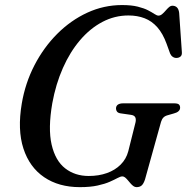

<svg xmlns="http://www.w3.org/2000/svg" viewBox="-20 -734 747 767"><path d="M467.5 -713.8Q505.3 -713.8 530.6 -707.4Q556 -701 571.8 -692.7Q587.6 -684.4 597.2 -678Q606.8 -671.6 613.1 -671.6Q620.5 -671.6 627.6 -677.5Q634.7 -683.4 641.4 -691.3Q648.1 -699.3 654.9 -705.2Q661.7 -711.1 668.8 -711.1Q680 -711.1 687 -704.2Q693.9 -697.4 695.7 -682.5L706.5 -525.8Q707.5 -513.9 701.4 -508.4Q695.2 -503 686.1 -502.6Q677.3 -502 670.2 -506.9Q663.1 -511.8 659.6 -520.1L645.6 -558.8Q630.6 -600.1 608.6 -625Q586.6 -649.9 557.8 -661Q529 -672.2 493.1 -672.2Q438 -672.2 389 -646.4Q340 -620.6 299.8 -573.5Q259.6 -526.4 231.2 -462.2Q202.8 -398.1 188.9 -321.7Q171.4 -220.7 186.2 -156.4Q201 -92.1 240.2 -61.6Q279.3 -31 334.5 -31Q374.7 -31 407.3 -42.7Q439.8 -54.3 461.9 -76.4Q484.1 -98.4 492.4 -129.6L519.9 -239.3Q524.7 -255.3 520.8 -264.5Q516.9 -273.7 502 -275.4L461.4 -281.2Q451.6 -282.8 447.5 -288.1Q443.4 -293.3 443.4 -300.4Q443.4 -310.7 450.9 -316Q458.5 -321.2 472.2 -321.2H675.6Q690 -321.2 694.9 -316.5Q699.8 -311.7 699.5 -302.8Q699.2 -295.1 692.8 -289.5Q686.4 -283.8 674.9 -280.9L652.1 -274.3Q639.5 -271.3 633.1 -264.8Q626.6 -258.2 623.3 -247.2L559.3 -17.3Q553.6 0 546 6.8Q538.4 13.6 525.4 13.6Q518.7 13.6 512.8 9.3Q506.9 5 501.5 -1.3Q496 -7.6 490.6 -14.1Q485.1 -20.7 479.8 -25Q474.5 -29.3 468.8 -29.3Q461.4 -29.3 449.5 -22.8Q437.6 -16.4 418.3 -7.8Q399.1 0.7 370 7.1Q340.9 13.6 299 13.6Q214.9 13.6 156.3 -26.2Q97.8 -66 73.5 -140.8Q49.3 -215.5 67 -320.4Q80.8 -402 117.6 -473.3Q154.5 -544.5 208.4 -598.6Q262.4 -652.7 328.6 -683.3Q394.8 -713.8 467.5 -713.8Z"/></svg>

Font: Fraunces Wonky
Style: Italic
Weight: 900
Italic angle: -16°
Version: Version 1.000;[b76b70a41]